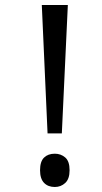

<svg xmlns="http://www.w3.org/2000/svg" viewBox="-20 -734 406 767"><path d="M170 -201 147 -714H251L227 -201ZM140 -54Q140 -89 156 -104.5Q172 -120 199 -120Q223 -120 240.5 -105Q258 -90 258 -54Q258 -19 240.5 -3Q223 13 199 13Q172 13 156 -3.5Q140 -20 140 -54Z"/></svg>

Font: Noto Sans Gurmukhi UI SemiCondensed
Style: Regular
Weight: 400
Width: 4
Designer: Jelle Bosma - Monotype Design Team
Foundry: Monotype Imaging Inc.
Version: Version 2.004; ttfautohint (v1.8.4.7-5d5b)